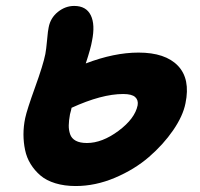

<svg xmlns="http://www.w3.org/2000/svg" viewBox="-20 -664 673 647"><path d="M234.9 -37.1Q197.3 -37.1 166.7 -46.4Q136.2 -55.7 116.5 -72.5Q96.7 -89.4 83.3 -111.1Q69.8 -132.8 64.5 -158.7Q59.1 -184.6 59.1 -211.4Q59.1 -238.3 64.9 -266.1Q70.8 -293.9 98.1 -369.6Q125.5 -445.3 132.8 -481.9Q135.7 -496.6 138.7 -529.5Q141.6 -562.5 144 -571.8Q149.9 -603.5 175 -623.8Q200.2 -644 230 -644Q270.5 -644 285.9 -612.5Q301.3 -581.1 290 -525.9Q286.1 -502 269 -450.2Q364.7 -486.8 446.8 -486.8Q537.1 -486.8 579.6 -442.4Q622.1 -397.9 605 -315.9Q596.7 -273.4 563.5 -225.1Q530.3 -176.8 481.7 -134.8Q433.1 -92.8 367.2 -64.9Q301.3 -37.1 234.9 -37.1ZM215.8 -278.8Q211.9 -257.3 211.7 -241.7Q211.4 -226.1 216.3 -211.7Q221.2 -197.3 235.4 -189.7Q249.5 -182.1 272.9 -182.1Q324.2 -182.1 379.4 -223.1Q434.6 -264.2 443.8 -309.1Q446.8 -326.7 435.5 -336.9Q424.3 -347.2 395 -347.2Q322.8 -347.2 221.2 -300.8Q220.2 -294.4 215.8 -278.8Z"/></svg>

Font: Shantell Sans Irregular
Style: Bold Italic
Weight: 700
Italic angle: -11.31°
Designer: Stephen Nixon, Anya Danilova, Shantell Martin
Foundry: Arrow Type
Version: Version 1.006;[9816181b4]